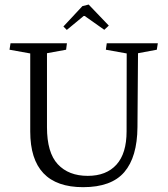

<svg xmlns="http://www.w3.org/2000/svg" viewBox="-20 -794 723 828"><path d="M268.1 -665 340.8 -725.1H345.2L429.7 -665.5L449.2 -683.6L362.3 -774.4L335.4 -767.6L253.4 -679.7ZM110.4 -227.1Q110.4 13.2 338.4 13.2Q460.4 13.2 516.1 -51.8Q571.8 -116.7 572.8 -245.6L575.2 -564.5L656.2 -579.6L660.6 -607.4H440.4L436.5 -579.6L526.4 -563.5L525.9 -227.5Q525.9 -132.3 482.2 -84Q438.5 -35.6 358.4 -35.6Q275.9 -35.6 229.2 -85.7Q182.6 -135.7 182.6 -245.6V-564.5L265.1 -579.6L268.6 -607.4H25.4L21 -579.6L110.4 -563.5Z"/></svg>

Font: Neuton Light
Style: Regular
Weight: 300
Designer: Brian M Zick
Foundry: Brian M Zick
Version: Version 1.560